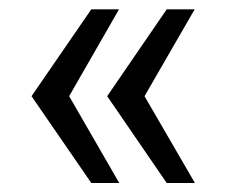

<svg xmlns="http://www.w3.org/2000/svg" viewBox="-20 -454 501 419"><path d="M295.4 -244.1 405.3 -54.7H343.8L213.9 -244.1L343.8 -433.6H404.8ZM130.9 -244.1 240.2 -54.7H179.2L48.8 -244.1L179.2 -433.6H239.7Z"/></svg>

Font: SaysetthaMai
Style: Regular
Weight: 400
Designer: John M. Durdin
Foundry: Lao Script for Windows
Version: Version 1.101